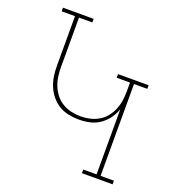

<svg xmlns="http://www.w3.org/2000/svg" viewBox="-133 -841 866 947"><g transform="rotate(20 300.0 -367.5)"><path d="M564 0H403V-19H473V-361Q464 -334 446.5 -310.5Q429 -287 405.5 -271Q382 -255 353.5 -249Q325 -243 297 -243Q270 -243 243 -248.5Q216 -254 193 -268Q170 -282 152.5 -303Q135 -324 124.5 -349Q114 -374 110 -401Q106 -428 106 -455V-716H36V-735H197V-716H127V-455Q127 -431 130.5 -406.5Q134 -382 143.5 -359Q153 -336 168.5 -316.5Q184 -297 205.5 -284.5Q227 -272 251 -266.5Q275 -261 300 -261Q325 -261 349 -266.5Q373 -272 394.5 -284.5Q416 -297 431.5 -316.5Q447 -336 456.5 -359Q466 -382 469.5 -406.5Q473 -431 473 -455V-501H403V-520H564V-501H494V-19H564Z"/></g></svg>

Font: Iosevka HT Thin Extended
Style: Regular
Weight: 100
Width: 7
Monospace: yes
Designer: Belleve Invis
Foundry: Belleve Invis
Version: Version 32.3.0; ttfautohint (v1.8.4)